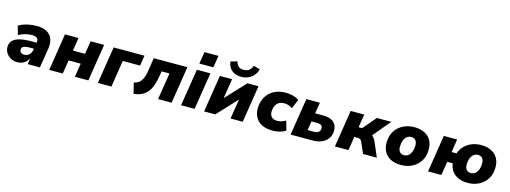

<svg xmlns="http://www.w3.org/2000/svg" viewBox="-11 -1600 6577 2477"><g transform="rotate(15 3277.5 -361.5)"><path d="M201 11Q151 11 112 -11.5Q73 -34 51 -70.5Q29 -107 30 -149Q31 -200 62 -233Q93 -266 156 -281.5Q219 -297 315 -297H392L378 -213H315Q276 -213 251.5 -207.5Q227 -202 215 -190.5Q203 -179 203 -158Q202 -134 218.5 -120Q235 -106 264 -106Q290 -106 310.5 -117Q331 -128 344.5 -147.5Q358 -167 362 -193L380 -305Q386 -340 365 -358.5Q344 -377 296 -377Q253 -377 209.5 -365.5Q166 -354 121 -330L87 -447Q117 -465 155.5 -478.5Q194 -492 238 -499Q282 -506 326 -506Q416 -506 467.5 -474Q519 -442 537.5 -387.5Q556 -333 545 -264L503 0H340L355 -96H361Q345 -59 320.5 -35Q296 -11 266 0Q236 11 201 11Z M627 0 705 -495H886L858 -320H1020L1048 -495H1228L1150 0H970L999 -183H837L808 0Z M1277 0 1355 -495H1767L1745 -357H1514L1458 0Z M1758 17 1723 -125Q1753 -131 1776 -144.5Q1799 -158 1815.5 -180.5Q1832 -203 1843.5 -235Q1855 -267 1862 -310L1891 -495H2340L2262 0H2081L2138 -357H2033L2023 -298Q2011 -221 1991 -165Q1971 -109 1940 -71Q1909 -33 1864.5 -11.5Q1820 10 1758 17Z M2477 -580 2503 -740H2690L2664 -580ZM2388 0 2467 -495H2647L2569 0Z M2696 0 2774 -495H2937L2890 -197H2864L3142 -495H3290L3212 0H3049L3097 -298H3123L2845 0ZM3041 -555Q2982 -555 2942.5 -576.5Q2903 -598 2882.5 -633Q2862 -668 2858 -710L2945 -735Q2956 -691 2980.5 -670.5Q3005 -650 3050 -650Q3095 -650 3122 -672.5Q3149 -695 3165 -734L3249 -710Q3237 -663 3208 -628.5Q3179 -594 3136.5 -574.5Q3094 -555 3041 -555Z M3610 11Q3524 11 3466.5 -18.5Q3409 -48 3380.5 -102Q3352 -156 3354 -227Q3356 -283 3376 -334Q3396 -385 3433.5 -423.5Q3471 -462 3527 -484Q3583 -506 3656 -506Q3706 -506 3753 -493Q3800 -480 3831 -457L3779 -333Q3759 -350 3728.5 -359.5Q3698 -369 3668 -369Q3633 -369 3608.5 -357.5Q3584 -346 3568.5 -325.5Q3553 -305 3545.5 -279.5Q3538 -254 3537 -227Q3536 -181 3560.5 -153.5Q3585 -126 3640 -126Q3666 -126 3695.5 -135.5Q3725 -145 3750 -161L3785 -36Q3765 -21 3736 -10Q3707 1 3674 6Q3641 11 3610 11Z M3851 0 3929 -495H4110L4086 -347H4196Q4290 -347 4336 -304Q4382 -261 4380 -189Q4378 -127 4347 -85Q4316 -43 4264 -21.5Q4212 0 4147 0ZM4048 -113H4129Q4169 -113 4192 -129Q4215 -145 4216 -179Q4216 -207 4198.5 -220.5Q4181 -234 4146 -234H4067Z M4443 0 4521 -495H4702L4674 -319H4721L4871 -495H5064L4848 -238L4816 -285Q4841 -282 4860.5 -269Q4880 -256 4895 -236.5Q4910 -217 4920 -193L5003 0H4819L4758 -140Q4751 -156 4743 -165.5Q4735 -175 4724.5 -179Q4714 -183 4699 -183H4653L4624 0Z M5327 11Q5244 11 5187 -18.5Q5130 -48 5101 -102Q5072 -156 5074 -226Q5076 -296 5101 -348.5Q5126 -401 5167.5 -436Q5209 -471 5261 -488.5Q5313 -506 5370 -506Q5452 -506 5509 -476.5Q5566 -447 5595.5 -393.5Q5625 -340 5622 -269Q5621 -199 5596 -146.5Q5571 -94 5529 -59Q5487 -24 5435 -6.5Q5383 11 5327 11ZM5332 -122Q5366 -122 5390 -141.5Q5414 -161 5428 -196Q5442 -231 5443 -275Q5444 -322 5423.5 -347.5Q5403 -373 5364 -373Q5331 -373 5306.5 -353.5Q5282 -334 5268.5 -299.5Q5255 -265 5254 -220Q5252 -173 5273 -147.5Q5294 -122 5332 -122Z M6218 11Q6146 11 6092 -12.5Q6038 -36 6006.5 -80Q5975 -124 5968 -183H5894L5865 0H5687L5765 -495H5943L5916 -320H5982Q6003 -382 6045.5 -423Q6088 -464 6144 -485Q6200 -506 6263 -506Q6344 -506 6401 -476.5Q6458 -447 6487 -393.5Q6516 -340 6514 -269Q6513 -199 6487.5 -146.5Q6462 -94 6420.5 -59Q6379 -24 6327 -6.5Q6275 11 6218 11ZM6224 -122Q6258 -122 6282 -141.5Q6306 -161 6320 -196Q6334 -231 6334 -275Q6336 -322 6315.5 -347.5Q6295 -373 6256 -373Q6223 -373 6198.5 -353.5Q6174 -334 6160 -299.5Q6146 -265 6145 -220Q6144 -173 6165 -147.5Q6186 -122 6224 -122Z"/></g></svg>

Font: Nunito Sans 11pt Black
Style: Italic
Weight: 900
Italic angle: -9°
Version: Version 3.101;gftools[0.9.27]